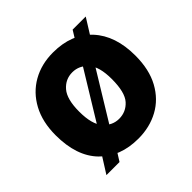

<svg xmlns="http://www.w3.org/2000/svg" viewBox="-150 -718 892 892"><g transform="rotate(-45 296.0 -272.5)"><path d="M295 7.5Q176 7.5 105 -65.2Q34 -138 34 -276Q34 -363 68 -426Q102 -489 161.5 -522.8Q221 -556.5 297 -556.5Q419.5 -556.5 488.8 -481.5Q558 -406.5 558 -276Q558 -184 523.5 -120.8Q489 -57.5 429.5 -25Q370 7.5 295 7.5ZM297 -121Q342.5 -121 373 -154.8Q403.5 -188.5 403.5 -276Q403.5 -357.5 371.8 -392.8Q340 -428 295.5 -428Q250 -428 219.5 -392.8Q189 -357.5 189 -276Q189 -192 221 -156.5Q253 -121 297 -121ZM70 22 142 -92 164.5 -109 382.5 -465.5 385 -483 437 -567H523L461.5 -468.5L438 -449.5L215 -84.5L213.5 -69L156 22Z"/></g></svg>

Font: Spline Sans
Style: Bold
Weight: 700
Designer: Eben Sorkin, Mirko Velimirovic
Foundry: Sorkin Type
Version: Version 1.000; ttfautohint (v1.8.3)